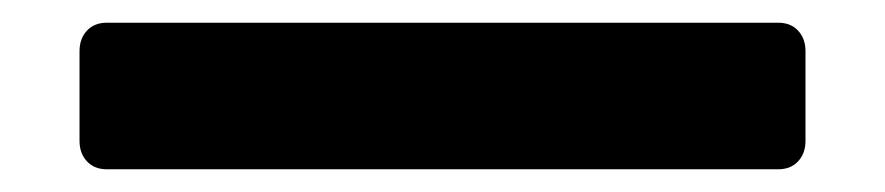

<svg xmlns="http://www.w3.org/2000/svg" viewBox="-20 -85 779 169"><path d="M74 64Q63 64 56.5 57Q50 50 50 39V-40Q50 -51 56.5 -58Q63 -65 74 -65H665Q676 -65 682.5 -58Q689 -51 689 -40V39Q689 50 682.5 57Q676 64 665 64Z"/></svg>

Font: Fz Rubik SemBd
Style: Regular
Weight: 600
Designer: Hubert and Fischer
Foundry: Hubert and Fischer
Version: Vit hóa bi FontZin.com